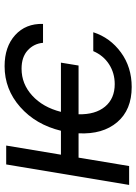

<svg xmlns="http://www.w3.org/2000/svg" viewBox="104 -697 604 852"><g transform="rotate(-90 406.0 -271.0)"><path d="M554 -302.6 541.2 -224.4H324.9Q323.2 -149.9 358.8 -106.9Q394.5 -63.9 458.8 -63.9Q507.8 -63.9 546.9 -89.1Q585.9 -114.3 605.1 -159.1H688.9Q664.8 -84.2 599.4 -36.4Q534.1 11.4 446 11.4Q344.5 11.4 289.8 -52.9Q235.1 -117.2 240.4 -224.4H132.5L95.2 0H11.4L102.3 -545.5H186.1L145.6 -302.6H251.8Q278.8 -414.1 357.1 -483.3Q435.4 -552.6 538.4 -552.6Q624.6 -552.6 676.3 -505.7Q728 -458.8 725.9 -382.1H642Q638.5 -422.6 608.8 -449.9Q579.2 -477.3 527 -477.3Q459.5 -477.3 407.7 -429.9Q355.8 -382.5 335.6 -302.6Z"/></g></svg>

Font: Karasuma Gothic
Style: Italic
Weight: 400
Italic angle: -9.39999°
Designer: Rasmus Andersson / Ryoko Nishizuka
Foundry: Genbu
Version: Version 1.00